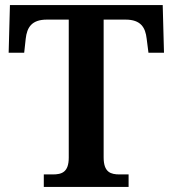

<svg xmlns="http://www.w3.org/2000/svg" viewBox="-20 -734 678 754"><path d="M152 0H485V-49H450C415 -49 387 -57 387 -116V-657H473C533 -657 551 -626 556 -582L563 -527H624L619 -714H19L14 -527H75L81 -582C86 -626 104 -657 164 -657H250V-115C250 -57 222 -49 187 -49H152Z"/></svg>

Font: Noto Serif Tamil SemiBold
Style: Regular
Weight: 600
Designer: Indian Type Foundry, Tom Grace, and the Monotype Design Team
Foundry: Monotype Imaging Inc.
Version: Version 2.004